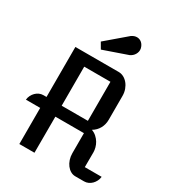

<svg xmlns="http://www.w3.org/2000/svg" viewBox="-231 -1134 1157 1268"><g transform="rotate(30 347.5 -500.0)"><path d="M115.7 -275.4H6.8Q8.3 -292.5 15.9 -307.6Q23.4 -322.8 34.9 -334.2Q46.4 -345.7 61 -352.3Q75.7 -358.9 92.3 -358.9H115.7V-740.2H446.8Q466.3 -740.2 484.4 -730.7Q502.4 -721.2 516.4 -704.3Q530.3 -687.5 538.6 -664.8Q546.9 -642.1 546.9 -616.2V-434.1Q546.9 -398.4 530.8 -368.7Q514.6 -338.9 483.9 -320.8Q505.4 -313 521 -298.8Q536.6 -284.7 546.9 -267.6Q557.1 -250.5 562 -231.9Q566.9 -213.4 566.9 -196.8L566.4 -84H694.8Q692.9 -66.4 685.3 -51.3Q677.7 -36.1 666.3 -24.7Q654.8 -13.2 640.1 -6.6Q625.5 0 609.4 0H542Q522.9 0 506.1 -9.8Q489.3 -19.5 476.6 -36.1Q463.9 -52.7 456.5 -75.2Q449.2 -97.7 449.2 -123V-275.4H231.4L231 0H115.7ZM431.2 -358.9V-656.7H231.4V-358.9ZM243.2 -855 396 -985.4Q416 -999.5 436.5 -999.5Q453.6 -999.5 467.8 -990Q481.9 -980.5 490.2 -961.9Q496.1 -948.7 496.1 -936Q496.1 -924.3 491.9 -913.6Q487.8 -902.8 480.5 -893.8Q473.1 -884.8 463.1 -878.2Q453.1 -871.6 441.4 -868.7L270 -809.1Z"/></g></svg>

Font: Atomic Age
Style: Regular
Weight: 400
Designer: James Grieshaber
Foundry: James Grieshaber
Version: Version 1.008; ttfautohint (v1.4.1) -l 6 -r 46 -G 0 -x 0 -H 